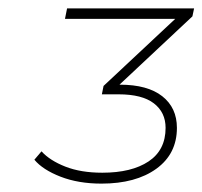

<svg xmlns="http://www.w3.org/2000/svg" viewBox="-20 -762 483 458"><path d="M222 -324Q167 -324 124.5 -340.5Q82 -357 62 -381L79 -401Q99 -379 136 -364.5Q173 -350 224 -350Q294 -350 334.5 -377Q375 -404 375 -457Q375 -494 347 -515.5Q319 -537 263 -537H223L227 -557L398 -717H135L140 -742H443L439 -723L265 -560H266Q332 -560 367 -532.5Q402 -505 402 -457Q402 -395 353 -359.5Q304 -324 222 -324Z"/></svg>

Font: Montserrat ExtraLight
Style: Italic
Weight: 200
Italic angle: -11.3°
Designer: Julieta Ulanovsky
Foundry: Julieta Ulanovsky
Version: Version 9.000; ttfautohint (v1.8.4.7-5d5b)